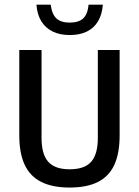

<svg xmlns="http://www.w3.org/2000/svg" viewBox="-20 -814 608 841"><path d="M285 7.5Q210 7.5 161 -17Q112 -41.5 88.2 -92Q64.5 -142.5 64.5 -221V-595H162V-209.5Q162 -138.5 191.2 -105.5Q220.5 -72.5 285 -72.5Q350.5 -72.5 379.5 -105.5Q408.5 -138.5 408.5 -209.5V-595H504V-221Q504 -142.5 480.8 -92Q457.5 -41.5 409 -17Q360.5 7.5 285 7.5ZM285.5 -660.5Q242.5 -660.5 211 -675.8Q179.5 -691 161.2 -720.5Q143 -750 139.5 -793.5H202Q207.5 -751.5 227.2 -733.2Q247 -715 285.5 -715Q324.5 -715 344.2 -733.2Q364 -751.5 368 -793.5H430.5Q427 -749.5 409 -720Q391 -690.5 360 -675.5Q329 -660.5 285.5 -660.5Z"/></svg>

Font: Encode Sans SC Condensed Medium
Style: Regular
Weight: 500
Width: 3
Designer: Multiple Designers
Foundry: Impallari Type
Version: Version 3.002